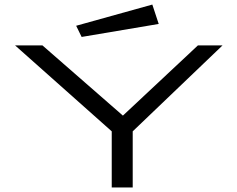

<svg xmlns="http://www.w3.org/2000/svg" viewBox="-20 -822 1040 842"><path d="M470 0V-246L46 -623H166L519 -315L848 -623H956L562 -246V0ZM338 -660 314 -709 648 -802 676 -717Z"/></svg>

Font: Inconsolata UltraExpanded Thin
Style: Regular
Weight: 100
Width: 9
Monospace: yes
Designer: Raph Levien, Cyreal, Brenton Simpson
Foundry: Raph Levien, Cyreal, Google
Version: Version 3.100; ttfautohint (v1.8.4.7-5d5b)